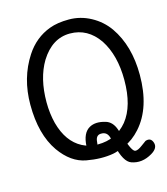

<svg xmlns="http://www.w3.org/2000/svg" viewBox="-106 -710 748 861"><g transform="rotate(-15 268.5 -279.5)"><path d="M330 5Q274 15 205.5 2.5Q137 -10 86 -82Q28 -165 28 -303Q28 -427 90 -522Q133 -588 203 -614Q240 -628 293.5 -628Q347 -628 395 -602Q443 -576 474 -532Q537 -441 537 -306Q537 -154 461 -69Q427 -31 387.5 -14.5Q348 2 330 5ZM393 -52Q414 17 430 18Q442 19 463 3Q463 3 485 -13Q511 -22 519.5 4.5Q528 31 494 51Q445 80 398 63Q364 51 346 -28Q342 -45 338 -62Q331 -98 299 -96Q276 -95 274 -64.5Q272 -34 251 -31Q222 -27 223 -58Q226 -120 261 -139Q290 -155 334 -142Q366 -133 379.5 -93Q393 -53 393 -52ZM146 -481Q101 -406 101 -295Q101 -243 113 -196Q138 -104 203 -70Q235 -53 275 -53Q360 -53 412 -116Q464 -181 464 -302Q464 -417 415 -492Q364 -566 281.5 -566Q199 -566 146 -481Z"/></g></svg>

Font: Scratch Savers
Style: Book
Weight: 400
Designer: Pablo Impallari, Rodrigo Fuenzalida, Brenda Gallo
Foundry: Pablo Impallari, Rodrigo Fuenzalida, Brenda Gallo
Version: Version 4.0b1